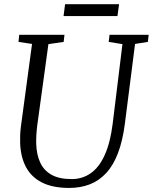

<svg xmlns="http://www.w3.org/2000/svg" viewBox="-20 -914 751 944"><path d="M644 -698 594 -306Q583 -221 559.8 -160.5Q536.5 -100 501.5 -62.5Q466.5 -25 421 -7.5Q375.5 10 320 10Q238.5 10 185.8 -17Q133 -44 107 -94Q81 -144 79 -212.5Q78.5 -230.5 79.2 -250Q80 -269.5 82.5 -290L137.5 -698L71 -708L74.5 -743H297L293 -708L218 -697L163 -296.5Q160 -271.5 158.8 -249.8Q157.5 -228 158 -207.5Q159.5 -155 177.2 -115.8Q195 -76.5 232.8 -55Q270.5 -33.5 332.5 -33.5Q385.5 -33.5 426.8 -62.8Q468 -92 495.2 -152.5Q522.5 -213 534 -306L582 -697L514.5 -708L518.5 -743H711L707 -708ZM300 -893.5H565.5L557.5 -835H292.5Z"/></svg>

Font: Merriweather 48pt Light
Style: Italic
Weight: 300
Italic angle: -7.8°
Version: Version 2.101